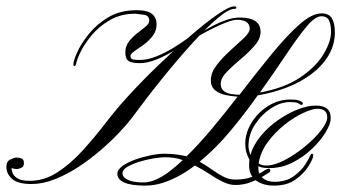

<svg xmlns="http://www.w3.org/2000/svg" viewBox="-135 -582 1070 602"><path d="M293 -550Q328 -550 342 -538Q356 -526 356 -506Q356 -485 343.5 -469Q331 -453 315 -441.5Q299 -430 286.5 -421.5Q274 -413 274 -407Q274 -397 282.5 -395.5Q291 -394 302 -394Q328 -394 355 -405Q382 -416 406 -430.5Q430 -445 446.5 -457Q463 -469 466 -472Q474 -477 476.5 -473.5Q479 -470 475 -467Q473 -466 455.5 -453Q438 -440 412 -424Q386 -408 357 -396Q328 -384 303 -384Q279 -384 268.5 -390.5Q258 -397 258 -418Q258 -437 269 -451.5Q280 -466 295 -477.5Q310 -489 321.5 -498.5Q333 -508 333 -517Q333 -533 317 -535.5Q301 -538 290 -539Q290 -539 289.5 -539Q289 -539 289 -539Q244 -539 209.5 -519Q175 -499 152 -471Q129 -443 117 -418Q105 -393 104 -382Q102 -375 99 -375Q95 -375 95 -380Q95 -391 107 -418Q119 -445 143.5 -475.5Q168 -506 205 -528Q242 -550 293 -550ZM599 -562Q607 -562 606 -558Q605 -554 599 -554Q582 -554 547.5 -525Q513 -496 468.5 -447Q424 -398 375 -337.5Q326 -277 279 -213Q264 -193 239 -166.5Q214 -140 181 -111.5Q148 -83 111.5 -59Q75 -35 37 -20Q-1 -5 -36 -5Q-79 -5 -97 -21Q-115 -37 -115 -59Q-115 -76 -102.5 -82Q-90 -88 -83 -88Q-76 -88 -68 -85.5Q-60 -83 -60 -70Q-60 -59 -69 -55.5Q-78 -52 -81 -52Q-87 -52 -93 -53.5Q-99 -55 -99 -55Q-99 -51 -96 -41Q-93 -31 -80.5 -23Q-68 -15 -42 -15Q4 -15 45.5 -42Q87 -69 124.5 -110.5Q162 -152 195.5 -195.5Q229 -239 259 -272Q307 -325 360 -376Q413 -427 462 -469.5Q511 -512 547.5 -537Q584 -562 599 -562ZM873 -540Q897 -540 906 -524Q915 -508 915 -481Q915 -442 895.5 -409Q876 -376 842.5 -350.5Q809 -325 765 -308Q721 -291 673 -283Q633 -226 587 -171Q541 -116 491 -75Q512 -63 530 -50Q548 -37 565.5 -28Q583 -19 603 -19Q633 -19 654 -27Q675 -35 687 -43Q699 -51 703 -52Q705 -53 707 -53Q712 -53 712.5 -48.5Q713 -44 710 -42Q707 -40 691 -30Q675 -20 652 -11Q629 -2 603 -2Q584 -2 563.5 -12Q543 -22 521.5 -36.5Q500 -51 476 -63Q451 -44 425 -30Q399 -16 373 -8Q347 0 320 0Q277 0 255 -9.5Q233 -19 233 -37Q233 -50 249 -61.5Q265 -73 288.5 -81.5Q312 -90 337 -95Q362 -100 380 -100Q402 -100 419.5 -97.5Q437 -95 450 -92Q489 -130 529.5 -178.5Q570 -227 610 -279Q592 -280 572.5 -284Q553 -288 539.5 -299Q526 -310 526 -330Q526 -354 544.5 -378Q563 -402 587 -423.5Q611 -445 629.5 -462.5Q648 -480 648 -492Q648 -520 607 -520Q591 -520 552.5 -502.5Q514 -485 476 -462Q474 -462 482 -468Q490 -474 490 -474Q490 -476 502.5 -484Q515 -492 534 -502Q553 -512 575 -519.5Q597 -527 617 -527Q649 -527 665.5 -516Q682 -505 682 -482Q682 -460 663 -438.5Q644 -417 619.5 -396.5Q595 -376 576 -356.5Q557 -337 557 -319Q557 -304 567 -296.5Q577 -289 591 -287Q605 -285 616 -285Q669 -354 716.5 -412Q764 -470 803.5 -505Q843 -540 873 -540ZM680 -292Q757 -306 806 -339Q855 -372 879 -411.5Q903 -451 903 -483Q903 -503 897 -517Q891 -531 873 -531Q853 -531 826 -498.5Q799 -466 763 -412Q727 -358 680 -292ZM315 -10Q333 -10 353 -18.5Q373 -27 394.5 -43Q416 -59 438 -80Q425 -85 411 -87Q397 -89 383 -89Q370 -89 347.5 -85.5Q325 -82 302.5 -75Q280 -68 264.5 -59Q249 -50 249 -38Q249 -30 257 -23.5Q265 -17 279.5 -13.5Q294 -10 315 -10ZM776 -270Q794 -270 802 -267Q810 -264 812 -262Q816 -258 814 -255.5Q812 -253 810 -253Q808 -253 807 -254Q805 -256 798 -259Q791 -262 774 -262Q745 -262 715 -242.5Q685 -223 664.5 -191.5Q644 -160 644 -124Q644 -117 646 -110Q648 -103 650 -96Q659 -127 682 -155Q705 -183 735.5 -204.5Q766 -226 797.5 -238.5Q829 -251 856 -251Q878 -251 890 -241.5Q902 -232 902 -211Q902 -194 886.5 -168Q871 -142 844 -116Q817 -90 782.5 -72.5Q748 -55 710 -55Q700 -55 691.5 -56Q683 -57 675 -61V-54Q675 -35 689 -23.5Q703 -12 725 -12Q762 -12 786 -29.5Q810 -47 822.5 -67Q835 -87 837 -93Q840 -100 843 -100Q848 -100 847 -93Q846 -83 832 -60.5Q818 -38 791.5 -19Q765 0 724 0Q691 0 668.5 -15.5Q646 -31 646 -65Q646 -70 646.5 -74Q647 -78 647 -82Q641 -92 637.5 -104.5Q634 -117 634 -132Q634 -165 653.5 -197Q673 -229 705.5 -249.5Q738 -270 776 -270ZM676 -69Q687 -63 700 -63Q725 -63 757.5 -80Q790 -97 820.5 -122Q851 -147 871 -172.5Q891 -198 891 -214Q891 -228 883 -234.5Q875 -241 861 -241Q844 -241 815 -227.5Q786 -214 756 -190Q726 -166 703.5 -135Q681 -104 676 -69Z"/></svg>

Font: Kapakana
Style: Regular
Weight: 400
Designer: Kousuke Nagai
Version: Version 1.002